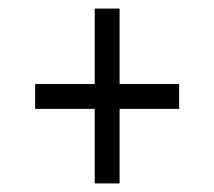

<svg xmlns="http://www.w3.org/2000/svg" viewBox="-20 -481 500 448"><path d="M201 -53V-227H62V-285H201V-461H259V-285H398V-227H259V-53Z"/></svg>

Font: Archivo ExtraCondensed Light
Style: Regular
Weight: 300
Width: 2
Designer: Hector Gatti
Foundry: Omnibus-Type
Version: Version 2.001